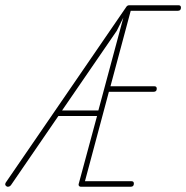

<svg xmlns="http://www.w3.org/2000/svg" viewBox="-66 -710 708 730"><path d="M-36 0Q-41 0 -44.5 -4.5Q-48 -9 -44 -16L415 -685Q419 -690 425 -690H613Q622 -690 622 -681Q622 -669 610 -669H431L354 -382H521Q530 -382 530 -373Q530 -361 518 -361H348L257 -21H434Q443 -21 443 -12Q443 0 431 0H241Q237 0 234.5 -3Q232 -6 233 -10L303 -269H156L-23 -8Q-28 0 -36 0ZM378 -593 170 -290H308L403 -643Z"/></svg>

Font: Zen Loop
Style: Italic
Weight: 400
Italic angle: -15°
Designer: Yoshimichi Ohira
Foundry: A-1 Corp ZenFonts
Version: Version 1.000; ttfautohint (v1.8.3)